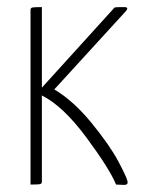

<svg xmlns="http://www.w3.org/2000/svg" viewBox="-20 -520 415 541"><path d="M66 -492Q66 -498 72 -499Q78 -500 98 -500V-273L303 -499Q305 -500 330 -500Q344 -500 335 -489L133 -268Q187 -236 238 -173.5Q289 -111 313 -66Q337 -21 339 -10Q342 1 330 1Q326 1 317 0.5Q308 0 307 0Q289 -44 223.5 -132.5Q158 -221 98 -251V-57V-8Q98 -2 92 -1Q86 0 66 0Z"/></svg>

Font: Yanone Kaffeesatz Thin
Style: Regular
Weight: 250
Designer: Yanone (Cyrillic: Daniel Pouzeot)
Foundry: Yanone
Version: Version 1.003;PS 001.003;hotconv 1.0.88;makeotf.lib2.5.64775